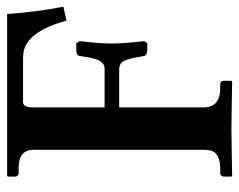

<svg xmlns="http://www.w3.org/2000/svg" viewBox="-88 -598 688 553"><g transform="rotate(-90 256.5 -322.0)"><path d="M223.1 -76.2Q225.6 -32.7 277.8 -32.2H292Q299.3 -30.3 299.8 -22.9V0L297.9 2Q296.9 2 162.1 0Q162.1 0 25.9 2L23.9 0V-22.9Q25.4 -30.8 32.2 -32.2H45.9Q93.8 -32.2 99.6 -62Q100.6 -68.8 101.1 -76.2V-568.8Q101.1 -605.5 66.9 -611.3Q57.1 -612.8 45.9 -612.8H32.2Q25.4 -614.7 23.9 -621.1V-644L26.9 -646H492.2Q498 -561 513.2 -483.9L473.1 -475.1Q443.8 -581.5 389.2 -597.2Q377.9 -600.1 367.2 -600.1H236.8Q223.1 -598.1 223.1 -570.8V-365.2H335.9Q357.9 -365.2 366.2 -406.2Q368.2 -415.5 371.1 -436Q371.1 -443.4 381.8 -446.3Q384.8 -446.8 387.2 -446.8H408.2L414.1 -437Q407.2 -380.9 407.2 -344.2Q407.2 -310.1 414.1 -251L408.2 -242.2H387.2Q373 -243.2 371.1 -252Q362.8 -308.1 350.6 -317.9Q343.8 -322.3 335.9 -323.2H223.1Z"/></g></svg>

Font: Linux Libertine O
Style: Semibold
Weight: 700
Designer: Philipp H. Poll
Foundry: Philipp H. Poll
Version: Version 5.0.0